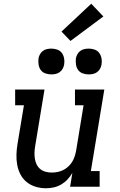

<svg xmlns="http://www.w3.org/2000/svg" viewBox="-20 -999 640 1027"><path d="M226 8Q198 8 171 0Q144 -8 123 -25Q102 -42 89.5 -66Q77 -90 72 -117.5Q67 -145 68 -173.5Q69 -202 74 -231L108 -436H61V-520H218L168 -217Q165 -200 164.5 -183Q164 -166 166.5 -150Q169 -134 176 -119.5Q183 -105 195 -95Q207 -85 223 -80.5Q239 -76 256 -76Q272 -76 287.5 -79Q303 -82 317.5 -89Q332 -96 344.5 -107.5Q357 -119 365.5 -132.5Q374 -146 379 -161.5Q384 -177 387 -192L427 -436H381V-520H538L466 -84H513V0H355L367 -74Q356 -55 341 -39Q326 -23 307 -12Q288 -1 267 3.5Q246 8 226 8ZM455 -601Q438 -601 422.5 -606.5Q407 -612 398 -624.5Q389 -637 386.5 -653.5Q384 -670 386 -687Q388 -698 394 -709Q400 -720 410 -727Q420 -734 431.5 -736.5Q443 -739 455 -739Q471 -739 486.5 -733.5Q502 -728 511 -715.5Q520 -703 523 -686.5Q526 -670 523 -653Q521 -642 515 -631Q509 -620 499 -613Q489 -606 477.5 -603.5Q466 -601 455 -601ZM255 -601Q238 -601 222.5 -606.5Q207 -612 198 -624.5Q189 -637 186.5 -653.5Q184 -670 186 -687Q188 -698 194 -709Q200 -720 210 -727Q220 -734 231.5 -736.5Q243 -739 255 -739Q271 -739 286.5 -733.5Q302 -728 311 -715.5Q320 -703 323 -686.5Q326 -670 323 -653Q321 -642 315 -631Q309 -620 299 -613Q289 -606 277.5 -603.5Q266 -601 255 -601ZM357 -780 309 -830 468 -979 533 -911Z"/></svg>

Font: Iosevka Etoile Medium Oblique
Style: Regular
Weight: 500
Italic angle: -9°
Designer: Belleve Invis
Foundry: Belleve Invis
Version: Version 15.5.2; ttfautohint (v1.8.4)